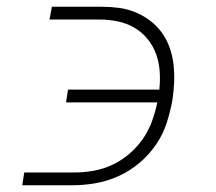

<svg xmlns="http://www.w3.org/2000/svg" viewBox="-20 -550 640 570"><path d="M46 0 52 -38H201Q229 -38 257.5 -43Q286 -48 313 -60.5Q340 -73 363.5 -93Q387 -113 404 -137.5Q421 -162 431 -189.5Q441 -217 447 -246H176L182 -284H453Q456 -312 454 -339Q452 -366 443 -390.5Q434 -415 417.5 -435Q401 -455 378.5 -468Q356 -481 329.5 -486.5Q303 -492 276 -492H127L134 -530H282Q308 -530 334 -526.5Q360 -523 383.5 -513Q407 -503 426.5 -488Q446 -473 460.5 -453Q475 -433 483.5 -409Q492 -385 495 -359.5Q498 -334 497 -307Q496 -280 492 -254Q486 -220 475 -185.5Q464 -151 443 -120.5Q422 -90 393.5 -66Q365 -42 331.5 -27Q298 -12 263.5 -6Q229 0 194 0Z"/></svg>

Font: Iosevka Curly Slab XLtEx
Style: Italic
Weight: 200
Width: 7
Italic angle: -9°
Monospace: yes
Designer: Belleve Invis
Foundry: Belleve Invis
Version: Version 11.1.0; ttfautohint (v1.8.3)